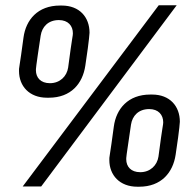

<svg xmlns="http://www.w3.org/2000/svg" viewBox="-20 -706 740 727"><path d="M649 -686H581L66 0H136ZM214 -685H207C123 -685 78 -631 69 -564C54 -450 51 -448 52 -437C52 -380 91 -336 158 -336H165C249 -336 293 -390 303 -457C320 -569 318 -577 319 -582C319 -641 281 -685 214 -685ZM203 -630C238 -630 256 -608 256 -580C256 -569 254 -573 238 -450C233 -417 207 -391 169 -391C134 -391 116 -412 116 -440C116 -445 115 -446 134 -571C139 -604 162 -630 203 -630ZM556 -348H549C465 -348 420 -294 411 -227C396 -113 393 -111 394 -100C394 -43 433 1 500 1H507C591 1 635 -53 645 -120C662 -232 660 -240 661 -245C661 -304 623 -348 556 -348ZM545 -293C580 -293 598 -271 598 -243C598 -232 596 -236 580 -113C575 -80 549 -54 511 -54C476 -54 458 -75 458 -103C458 -108 457 -109 476 -234C481 -267 504 -293 545 -293Z"/></svg>

Font: Chivo
Style: Italic
Weight: 400
Italic angle: -8°
Designer: Hector Gatti
Foundry: Omnibus-Type
Version: Version 1.003;PS 001.003;hotconv 1.0.70;makeotf.lib2.5.58329